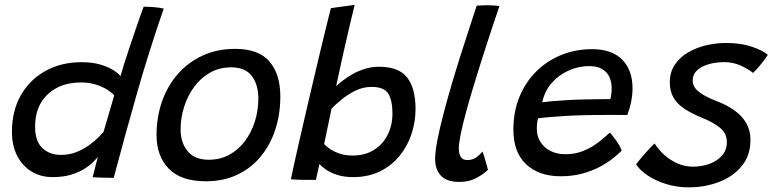

<svg xmlns="http://www.w3.org/2000/svg" viewBox="-20 -738 3211 798"><path d="M365.1 -1.5Q367.4 -10.3 371.6 -27.3Q375.8 -44.2 380.2 -61.2Q384.7 -78.2 386.9 -85.9Q382.4 -80 369.4 -66.4Q356.3 -52.9 333.7 -38Q311.1 -23.1 277.5 -12.5Q243.8 -1.9 198.2 -1.9Q148.6 -1.9 110.5 -25.5Q72.4 -49 51 -91.2Q29.6 -133.5 29.6 -190.1Q29.6 -276.6 66.4 -341.7Q103.3 -406.7 168.7 -443.1Q234.1 -479.5 319 -479.5Q364.3 -479.5 397.7 -469.5Q431.1 -459.5 452.1 -445.8Q473.1 -432.2 480.6 -421.4Q486.6 -443.2 496.7 -475Q506.9 -506.7 518.8 -542.2Q530.8 -577.8 542.2 -611.6Q553.6 -645.3 562.9 -671.6Q572.2 -697.9 577 -710.1Q597 -710.1 620.7 -708.2Q644.4 -706.3 660.5 -702.4Q600 -527.6 550.2 -353.3Q500.4 -179.1 452.6 1.2Q443.2 1.2 425.8 0.8Q408.4 0.5 391.1 -0.1Q373.9 -0.8 365.1 -1.5ZM233.4 -94.2Q267.3 -94.2 296.1 -105.4Q324.8 -116.5 347.7 -132.7Q370.6 -148.9 386.4 -164.6Q402.2 -180.2 410 -188.9Q413.4 -200.7 419.7 -221.9Q425.9 -243.1 432.8 -266.7Q439.7 -290.3 445.7 -310.8Q451.7 -331.3 454.6 -341.7Q445.9 -352.2 426.5 -364.7Q407.1 -377.2 379.3 -386.3Q351.5 -395.3 316.6 -395.3Q230.9 -395.3 178.4 -346.1Q125.8 -296.8 125.8 -211.1Q125.8 -151.9 155.6 -123.1Q185.4 -94.2 233.4 -94.2Z M836 15.4Q732.1 15.4 681.3 -37.1Q630.6 -89.6 630.6 -176.6Q630.6 -251.6 653.5 -316.7Q676.4 -381.8 719.5 -430.7Q762.5 -479.6 822.7 -507.2Q882.9 -534.9 957.4 -534.9Q1055.1 -534.9 1100.1 -482.2Q1145.1 -429.4 1145.1 -337.4Q1145.1 -263.6 1124.3 -199.7Q1103.5 -135.8 1063.5 -87.4Q1023.5 -38.9 966.2 -11.8Q908.9 15.4 836 15.4ZM847.7 -74.1Q895.9 -74.1 934 -95.3Q972.1 -116.6 998.9 -152.8Q1025.6 -188.9 1039.7 -234.4Q1053.7 -279.8 1053.7 -328.2Q1053.7 -386.2 1026.7 -422.1Q999.6 -458.1 940.5 -458.1Q892 -458.1 853.2 -436.2Q814.4 -414.2 787.1 -377.1Q759.7 -340 745.2 -294Q730.6 -247.9 730.6 -200Q730.6 -145.2 759.9 -109.7Q789.1 -74.1 847.7 -74.1Z M1188.9 7.2Q1192.4 -10.2 1201.5 -51.8Q1210.7 -93.4 1223.7 -150.7Q1236.7 -208 1252 -273.6Q1267.3 -339.2 1282.9 -405.4Q1298.4 -471.7 1312.7 -531.2Q1326.9 -590.8 1338.1 -636.1Q1349.2 -681.4 1355.2 -703.9Q1362.2 -705.1 1390.7 -709.2Q1419.1 -713.2 1454.1 -717.7Q1445.1 -681.4 1432.1 -626.4Q1419.1 -571.4 1404.8 -507.5Q1390.6 -443.6 1377.1 -379.9Q1386.3 -388.6 1403.5 -402.1Q1420.6 -415.7 1443.9 -429.1Q1467.1 -442.4 1495.5 -451.5Q1523.8 -460.6 1555.7 -460.6Q1637 -460.6 1672 -416Q1707.1 -371.4 1707.1 -285.2Q1707.1 -231.2 1690.2 -180.6Q1673.2 -129.9 1640.2 -89.6Q1607.2 -49.2 1558.8 -25.6Q1510.4 -1.9 1447.7 -1.9Q1409 -1.9 1380.2 -11.6Q1351.5 -21.2 1333.2 -34.3Q1314.9 -47.3 1307.9 -56.7Q1304.4 -42.2 1299.7 -21.2Q1294.9 -0.1 1293 9.5Q1271.9 9.8 1240 9.5Q1208.1 9.1 1188.9 7.2ZM1327.1 -139.3Q1333.2 -132.2 1348.6 -120.9Q1363.9 -109.6 1388.5 -100.6Q1413.1 -91.6 1445.8 -91.6Q1497.2 -91.6 1534.2 -114.8Q1571.2 -137.9 1591.2 -177.8Q1611.1 -217.6 1611.1 -266.8Q1611.1 -320.4 1593.9 -348.6Q1576.6 -376.8 1523.9 -376.8Q1489.1 -376.8 1457.1 -361.2Q1425.2 -345.6 1399.5 -324.3Q1373.9 -303.1 1357.8 -286.4Q1357 -281.1 1353.8 -266.2Q1350.6 -251.2 1346.6 -232Q1342.6 -212.7 1338.5 -193.3Q1334.4 -173.9 1331.4 -159.2Q1328.4 -144.6 1327.1 -139.3Z M2007.9 -32.2Q1991.7 -15.6 1961.2 1.2Q1930.6 18.1 1889.5 18.1Q1836.8 18.1 1812.6 -7.7Q1788.5 -33.4 1788.5 -78.2Q1788.5 -107.1 1797.7 -154.7Q1806.9 -202.2 1822.2 -260.9Q1837.4 -319.6 1856.1 -383.2Q1874.8 -446.7 1894.4 -508.5Q1914 -570.4 1931.5 -623.6Q1948.9 -676.9 1961.4 -714.5Q1985.1 -716.2 2004.2 -716.2Q2017.4 -716.2 2029.9 -715.4Q2042.4 -714.6 2055.9 -713Q2040.2 -667.3 2021.8 -611.8Q2003.4 -556.4 1984.6 -497.2Q1965.8 -438 1948.2 -380.2Q1930.8 -322.5 1916.9 -271.6Q1903.1 -220.6 1895 -181.6Q1887 -142.5 1887 -121.3Q1887 -99.5 1894.9 -86.1Q1902.8 -72.8 1922.6 -72.8Q1942.8 -72.8 1957.8 -82.8Q1972.9 -92.9 1985.2 -108.5Q1987.4 -104.4 1990.7 -93.7Q1994.1 -82.9 1997.8 -69.7Q2001.6 -56.5 2004.5 -46Q2007.4 -35.5 2007.9 -32.2Z M2563.6 -111.6Q2549.8 -97.6 2527 -79.5Q2504.2 -61.3 2472.7 -44.5Q2441.1 -27.8 2400.6 -16.6Q2360 -5.4 2310.6 -5.4Q2219.8 -5.4 2166.8 -55.2Q2113.7 -104.9 2113.7 -199Q2113.7 -273.9 2138.9 -335.2Q2164.1 -396.6 2208.8 -441Q2253.4 -485.3 2312.8 -509.5Q2372.1 -533.7 2440.9 -533.7Q2523.1 -533.7 2566 -490.1Q2608.9 -446.5 2608.9 -371.1Q2608.9 -344.1 2603.4 -316.1Q2597.9 -288.1 2587.3 -260Q2582.1 -260.2 2561.2 -260.2Q2540.3 -260.2 2511.6 -260.3Q2482.9 -260.3 2454.1 -260Q2425.2 -259.8 2404.2 -259.1Q2372.2 -258.5 2335.2 -256.4Q2298.1 -254.2 2266 -251.5Q2233.9 -248.8 2216.2 -246Q2211.2 -228.3 2211.2 -201.6Q2211.2 -171.8 2226.2 -148.1Q2241.1 -124.4 2267.8 -110.7Q2294.5 -97 2329.9 -97Q2366.8 -97 2397.1 -108.1Q2427.5 -119.1 2450.9 -135Q2474.4 -150.9 2490.4 -165.5Q2506.5 -180.1 2514.7 -186.9Q2517.2 -184.4 2524.1 -176Q2531.1 -167.5 2539.4 -155.9Q2547.7 -144.4 2554.6 -132.7Q2561.4 -120.9 2563.6 -111.6ZM2233.8 -312.6Q2248.2 -315.1 2275.6 -317.5Q2303 -319.9 2339.1 -322Q2375.1 -324.1 2415 -324.8Q2438.4 -325.4 2460.5 -325.6Q2482.6 -325.8 2498.1 -326Q2513.6 -326.2 2516.7 -326.1Q2519.6 -336 2520.9 -349Q2522.2 -361.9 2522.2 -374.2Q2522.1 -397.3 2512.9 -417.7Q2503.7 -438.1 2483.2 -450.7Q2462.8 -463.3 2428.4 -463.3Q2385.1 -463.3 2343.8 -445Q2302.4 -426.8 2272.9 -393Q2243.3 -359.2 2233.8 -312.6Z M2842.6 40.7Q2792.9 40.7 2748.9 27Q2704.8 13.4 2671.9 -8.7Q2639 -30.7 2623.6 -55.3Q2628.8 -62.1 2638.5 -73.9Q2648.3 -85.7 2660 -99.1Q2671.8 -112.5 2682.7 -124Q2693.6 -135.6 2700.7 -141.6Q2715.9 -117.4 2740 -95.2Q2764.1 -73 2794.9 -59.2Q2825.7 -45.3 2860.1 -45.3Q2895.3 -45.3 2927.6 -56.7Q2959.9 -68.1 2980.4 -90.8Q3001 -113.5 3001 -147.7Q3001 -183.3 2973.1 -206.5Q2945.2 -229.7 2896.9 -248.9Q2856.2 -265.5 2826.4 -284.8Q2796.5 -304 2780.2 -330.8Q2763.9 -357.6 2763.9 -395.8Q2763.9 -438 2784.4 -468.8Q2805 -499.6 2839.3 -519.8Q2873.6 -539.9 2914.8 -549.7Q2955.9 -559.4 2997.4 -559.4Q3059.5 -559.4 3104.8 -543.9Q3150.1 -528.4 3171.2 -510.3Q3166.5 -502 3156.3 -488.3Q3146.1 -474.7 3134 -460.5Q3121.9 -446.2 3109.9 -434.9Q3090.4 -450.8 3059 -465.3Q3027.6 -479.8 2988.3 -479.8Q2967.8 -479.8 2945.3 -475.8Q2922.8 -471.7 2903.2 -462.7Q2883.5 -453.8 2871.3 -439.2Q2859.1 -424.6 2859.1 -403.7Q2859.1 -376.5 2884.4 -356.6Q2909.6 -336.7 2954.4 -319.4Q2999.2 -302.7 3031.6 -279.8Q3064 -256.9 3081.5 -226.5Q3099.1 -196.1 3099.1 -156.8Q3099.1 -91.8 3063 -47.9Q3027 -4 2968.5 18.3Q2910 40.7 2842.6 40.7Z"/></svg>

Font: Grandstander Thin
Style: Italic
Weight: 100
Italic angle: -15°
Designer: Tyler Finck
Foundry: Etcetera Type Co
Version: Version 1.200